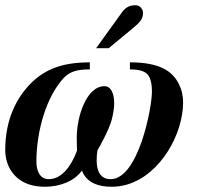

<svg xmlns="http://www.w3.org/2000/svg" viewBox="-23 -700 778 733"><path d="M344 -516H392L473 -583C508 -612 523 -624 523 -651C523 -667 509 -680 496 -680C476 -680 459 -676 442 -652ZM473 -435C517 -435 540 -425 549 -402C555 -387 557 -370 557 -350C557 -287 505 -16 399 -16C361 -16 346 -46 346 -88C346 -100 347 -113 349 -126C356 -138 392 -201 403 -241C409 -264 413 -287 413 -306C413 -344 400 -371 376 -371C307 -371 270 -255 270 -174C270 -154 271 -137 271 -125C249 -65 212 -16 163 -16C129 -16 116 -48 116 -83C116 -200 154 -330 219 -401C244 -429 276 -435 320 -435V-462C212 -462 150 -434 100 -387C40 -329 -3 -244 -3 -127C-3 -75 22 -30 63 -7C87 7 118 13 149 13C203 13 260 -7 290 -49C306 -3 353 13 402 13C423 13 445 10 464 4C592 -35 676 -190 676 -309C676 -336 670 -360 659 -381C635 -428 587 -462 473 -462Z"/></svg>

Font: XITS
Style: Bold Italic
Weight: 700
Italic angle: -16.33°
Designer: MicroPress Inc., with final additions and corrections provided by Coen Hoffman, Elsevier (retired)
Version: Version 1.105